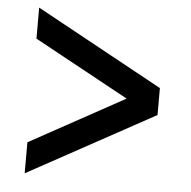

<svg xmlns="http://www.w3.org/2000/svg" viewBox="-47 -642 698 703"><g transform="rotate(5 302.0 -290.5)"><path d="M417 -291 69 -481V-595L535 -340V-241L69 14V-100Z"/></g></svg>

Font: MedMera Sans Semibold
Style: Regular
Weight: 600
Designer: Kasper Nordkvist
Foundry: UNCUT.wtf
Version: Version 1.300